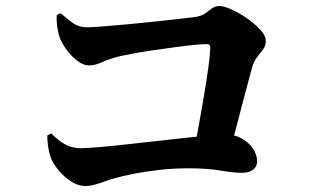

<svg xmlns="http://www.w3.org/2000/svg" viewBox="-20 -681 1040 640"><path d="M623 -163Q632 -203 641 -253.5Q650 -304 659 -356.5Q668 -409 674 -452.5Q680 -496 681 -520Q682 -534 670 -534Q657 -534 629 -531.5Q601 -529 566 -524Q531 -519 495 -514Q459 -509 429 -503.5Q399 -498 381 -494Q345 -485 321 -474Q297 -463 276 -463Q258 -463 237.5 -478.5Q217 -494 201 -516.5Q185 -539 178 -559Q173 -574 170.5 -593.5Q168 -613 169 -631L182 -637Q200 -622 213 -611.5Q226 -601 239.5 -595.5Q253 -590 271 -590Q287 -590 323.5 -593Q360 -596 405 -600Q450 -604 495.5 -609Q541 -614 577 -618Q613 -622 628 -624Q651 -627 663.5 -636Q676 -645 686.5 -653Q697 -661 712 -661Q726 -661 751.5 -649.5Q777 -638 803 -620Q829 -602 847.5 -582Q866 -562 866 -544Q866 -529 857 -516.5Q848 -504 837.5 -491Q827 -478 821 -459Q814 -432 804.5 -397.5Q795 -363 785 -323.5Q775 -284 764 -243.5Q753 -203 741 -163ZM263 -61Q241 -61 218 -75.5Q195 -90 176.5 -112Q158 -134 150 -154Q143 -173 140 -195Q137 -217 138 -230L151 -236Q174 -213 196.5 -200Q219 -187 250 -187Q266 -187 303.5 -190Q341 -193 391 -198.5Q441 -204 494 -210Q547 -216 594 -221Q641 -226 674 -229.5Q707 -233 715 -233Q756 -235 782.5 -221Q809 -207 823 -186Q837 -165 837 -143Q837 -126 824 -115.5Q811 -105 786 -105Q758 -105 714.5 -112.5Q671 -120 607 -120Q558 -120 510.5 -114.5Q463 -109 425 -101.5Q387 -94 363 -87Q342 -81 325.5 -75Q309 -69 294 -65Q279 -61 263 -61Z"/></svg>

Font: Noto Serif TC ExtraBold
Style: Regular
Weight: 800
Designer: Ryoko NISHIZUKA 西塚涼子 (kana & ideographs); Frank Grießhammer (Latin, Greek & Cyrillic); Wenlong ZHANG 张文龙 (bopomofo); San
Foundry: Adobe
Version: Version 2.002-H1;hotconv 1.1.0;makeotfexe 2.6.0